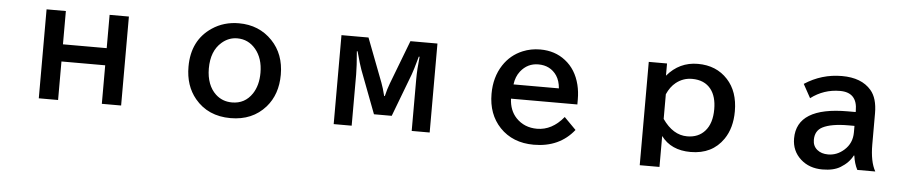

<svg xmlns="http://www.w3.org/2000/svg" viewBox="-41 -867 6082 1268"><g transform="rotate(5 3000.0 -233.0)"><path d="M227.1 -564.9H355V-344.2H645V-564.9H772.9V24.9H645V-230.5H355V24.9H227.1Z M1501 -584Q1635.3 -584 1722.7 -492.7Q1805.7 -406.2 1805.7 -269.5Q1805.7 -138.7 1731.4 -53.7Q1644.5 44.9 1499.5 44.9Q1350.1 44.9 1263.2 -59.6Q1193.8 -143.6 1193.8 -269.5Q1193.8 -444.8 1324.2 -532.2Q1401.4 -584 1501 -584ZM1499 -483.9Q1441.9 -483.9 1396.5 -444.3Q1328.6 -385.7 1328.6 -269.5Q1328.6 -214.8 1345.2 -170.9Q1361.3 -128.9 1391.1 -101.1Q1436 -59.1 1500.5 -59.1Q1585.9 -59.1 1633.8 -130.9Q1670.9 -187 1670.9 -270Q1670.9 -366.2 1621.1 -425.8Q1572.3 -483.9 1499 -483.9Z M2182.1 -564.9H2361.3L2472.2 -274.9Q2484.4 -243.7 2498 -189H2502.4Q2513.2 -235.8 2528.3 -274.9L2639.2 -564.9H2818.4V24.9H2699.2V-315.9Q2699.2 -382.8 2708.5 -467.8H2703.1L2700.7 -459Q2676.3 -371.1 2667 -347.2L2559.1 -63H2441.4L2333.5 -347.2Q2322.8 -374.5 2297.4 -467.8H2292.5Q2301.3 -366.7 2301.3 -315.9V24.9H2182.1Z M3773.9 -244.6H3334Q3337.4 -167 3382.8 -118.7Q3437.5 -61.5 3522 -61.5Q3621.6 -61.5 3698.2 -154.8L3776.4 -75.7Q3680.2 45.4 3509.8 45.4Q3370.1 45.4 3284.7 -43.9Q3203.1 -129.9 3203.1 -265.6Q3203.1 -376 3256.3 -457.5Q3303.7 -529.8 3382.8 -562.5Q3437 -585 3498.5 -585Q3596.7 -585 3666 -530.3Q3737.8 -474.6 3762.7 -374.5Q3773.9 -329.1 3773.9 -278.8ZM3643.1 -339.8Q3639.2 -390.1 3616.7 -423.8Q3574.2 -485.8 3494.6 -485.8Q3423.3 -485.8 3377.4 -428.2Q3349.1 -392.6 3342.3 -339.8Z M4340.3 -565.9V-484.9Q4421.4 -581.1 4543.9 -581.1Q4667 -581.1 4742.2 -499Q4814 -421.4 4814 -290Q4814 -179.2 4762.7 -104.5Q4689 2.9 4545.9 2.9Q4416 2.9 4350.1 -85.9V119.1H4219.2V-565.9ZM4350.1 -199.2Q4420.4 -98.1 4514.2 -98.1Q4588.9 -98.1 4632.3 -147.5Q4677.2 -198.2 4677.2 -291.5Q4677.2 -376 4639.6 -424.3Q4596.7 -479 4514.2 -479Q4455.1 -479 4408.2 -441.9Q4372.1 -413.1 4350.1 -362.8Z M5609.4 -355V-364.3Q5609.4 -484.9 5494.6 -484.9Q5387.2 -484.9 5301.3 -419.9L5251.5 -510.3Q5364.3 -584 5499 -584Q5628.9 -584 5692.9 -509.3Q5737.3 -458 5737.3 -357.9V-151.9Q5737.3 -37.6 5772.5 24.9H5653.3Q5632.3 -15.6 5625.5 -67.9H5622.1Q5597.2 -19 5542 14.6Q5497.1 42 5423.3 42Q5335.9 42 5278.8 -9.3Q5219.2 -63 5219.2 -146Q5219.2 -355 5557.1 -355ZM5609.4 -263.2H5570.3Q5456.1 -263.2 5398.9 -233.9Q5350.1 -209 5350.1 -147.9Q5350.1 -106.9 5379.4 -83Q5407.2 -60.1 5451.7 -60.1Q5510.7 -60.1 5557.6 -102.1Q5609.4 -147.9 5609.4 -220.2Z"/></g></svg>

Font: BIZ UDPGothic
Style: Bold
Weight: 700
Designer: TypeBank Co., Ltd.
Foundry: Morisawa Inc.
Version: Version 1.051